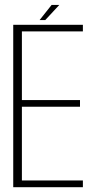

<svg xmlns="http://www.w3.org/2000/svg" viewBox="-20 -778 411 798"><path d="M35 0V-675H324.5V-647.5H71V-362H312.5V-334.5H71V-28H324.5V0ZM144.5 -694.5 194.5 -757.5H226.5L168 -694.5Z"/></svg>

Font: Anybody ExtraLight
Style: Regular
Weight: 200
Designer: Tyler Finck
Foundry: Etcetera Type Company
Version: Version 1.010; ttfautohint (v1.8.3) -l 8 -r 50 -G 200 -x 14 